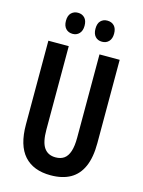

<svg xmlns="http://www.w3.org/2000/svg" viewBox="-134 -986 802 1074"><g transform="rotate(15 267.0 -449.0)"><path d="M474 -231Q474 -149 450.5 -95.5Q427 -42 381 -16Q335 10 267 10Q167 10 114 -49Q61 -108 61 -229V-714H179V-231Q179 -158 201.5 -126Q224 -94 268 -94Q298 -94 317.5 -108Q337 -122 347 -152.5Q357 -183 357 -232V-714H474ZM127 -847Q127 -878 142.5 -893Q158 -908 181 -908Q205 -908 220 -892.5Q235 -877 235 -847Q235 -818 220 -802Q205 -786 182 -786Q157 -786 142 -802Q127 -818 127 -847ZM298 -847Q298 -878 313 -893Q328 -908 351 -908Q376 -908 391 -892.5Q406 -877 406 -847Q406 -818 391 -802Q376 -786 352 -786Q327 -786 312.5 -802Q298 -818 298 -847Z"/></g></svg>

Font: Noto Sans Display ExtraCondensed SemiBold
Style: Regular
Weight: 600
Width: 2
Designer: Monotype Design Team
Foundry: Monotype Imaging Inc.
Version: Version 2.003